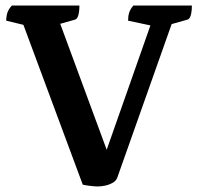

<svg xmlns="http://www.w3.org/2000/svg" viewBox="-20 -661 715 693"><path d="M333.1 12Q323.4 12 306.1 10Q288.9 8 278.7 5.5L55.1 -596.6L89.7 -565.2L2.5 -586.4Q2.5 -603.1 6.8 -615.6Q11 -628.1 22.9 -641H266.6Q266.6 -619.1 262.6 -605.6Q258.6 -592.1 250.6 -590.1L172.7 -568.1L188.4 -599.4L377.8 -86.1H353L532.9 -597.7L536.8 -566.3L442.3 -586.4Q442.3 -603.1 446.3 -615.6Q450.3 -628.1 461.2 -641H672.5Q672.5 -619.1 668.5 -605.6Q664.5 -592.1 656.5 -590.1L582.5 -569.2L609.5 -602.2L403.2 -19.5Q398.8 -7.7 385.5 -0.6Q372.3 6.5 357.9 9.3Q343.4 12 333.1 12Z"/></svg>

Font: Petrona
Style: Regular
Weight: 400
Designer: Ringo R. Seeber
Foundry: Ringo R. Seeber
Version: Version 2.001; ttfautohint (v1.8.3)